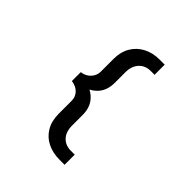

<svg xmlns="http://www.w3.org/2000/svg" viewBox="-214 -840 1078 1078"><g transform="rotate(45 325.0 -300.5)"><path d="M432 97Q378 97 336 75.8Q294 54.5 270.5 14.2Q247 -26 247 -83.5V-185Q247 -217 225.8 -238.5Q204.5 -260 169.5 -264.5V-335Q204.5 -339.5 225.8 -363Q247 -386.5 247 -416.5V-517.5Q247 -573.5 270.8 -613.8Q294.5 -654 336.5 -676Q378.5 -698 432 -698H473V-617.5H442.5Q399.5 -617.5 373.2 -588.8Q347 -560 347 -511.5V-429.5Q347 -371.5 317.8 -336.2Q288.5 -301 241.5 -288.5L242 -312.5Q289 -299.5 318 -264Q347 -228.5 347 -172V-89.5Q347 -39 373.2 -11.2Q399.5 16.5 442.5 16.5H473V97Z"/></g></svg>

Font: Azeret Mono Thin
Style: Regular
Weight: 100
Designer: Martin Vácha
Foundry: Displaay
Version: Version 1.002